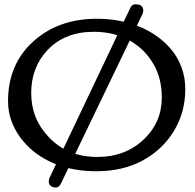

<svg xmlns="http://www.w3.org/2000/svg" viewBox="-20 -778 900 886"><path d="M237.8 87.4Q224.1 87.4 214.6 80.3Q205.1 73.2 205.1 61Q205.1 48.8 210 39.6L580.6 -740.2Q588.4 -758.3 605 -758.3Q641.1 -758.3 641.1 -729Q641.1 -724.6 638.7 -715.8L261.7 67.9Q252.4 87.4 237.8 87.4ZM726.6 -328.1Q726.6 -417.5 687.5 -483.6Q648.4 -549.8 584 -587.9Q509.8 -631.3 413.1 -631.3Q279.3 -631.3 199.2 -546.9Q124 -467.3 124 -348.6Q124 -229 206.5 -143.6Q293 -53.7 429.7 -53.7Q558.6 -53.7 644.5 -135.7Q726.6 -213.9 726.6 -328.1ZM782.2 -172.9Q730.5 -87.9 639.2 -37.8Q547.9 12.2 424.3 12.2Q252.9 12.2 137.7 -77.1Q102.5 -105 73.7 -143.6Q17.1 -221.7 17.1 -311Q17.1 -481.9 133.8 -586.9Q249 -691.4 427.7 -691.4Q519 -691.4 598.9 -664.1Q678.7 -636.7 736.8 -584.5Q794.9 -532.2 819.3 -462.4Q835 -418 835 -366.2Q835 -259.8 782.2 -172.9Z"/></svg>

Font: Corben
Style: Regular
Weight: 400
Designer: vernon adams
Foundry: vernon adams
Version: Version 1.100